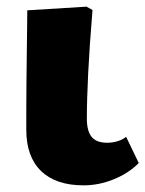

<svg xmlns="http://www.w3.org/2000/svg" viewBox="-20 -543 437 577"><path d="M231 14Q148 14 103.5 -29Q59 -72 59 -153Q59 -174 59 -211.5Q59 -249 59.5 -293Q60 -337 60.5 -381Q61 -425 61.5 -459.5Q62 -494 62 -512L240 -523L258 -513Q249 -404 245 -323Q241 -242 241 -187Q241 -149 255.5 -131.5Q270 -114 302 -114Q319 -114 334.5 -119Q350 -124 359 -132L397 -53Q366 -22 321.5 -4Q277 14 231 14Z"/></svg>

Font: Literata 12pt ExtraBold
Style: Regular
Weight: 800
Designer: Latin by Veronika Burian and Jose Scaglione. Greek by Irene Vlachou. Cyrillic by Vera Evstafieva.
Foundry: TypeTogether
Version: Version 3.002